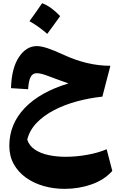

<svg xmlns="http://www.w3.org/2000/svg" viewBox="-20 -848 771 1228"><path d="M50.3 -284.2Q54.2 -413.1 101.3 -483.2Q148.4 -553.2 215.3 -553.2Q243.7 -553.2 285.2 -539.3Q326.7 -525.4 381.3 -500Q536.6 -427.2 686 -427.2L634.8 -230Q551.8 -221.2 472.2 -199.7Q392.6 -178.2 325.9 -143.6Q259.3 -108.9 214.1 -61.8Q168.9 -14.6 154.3 44.9Q166.5 84 202.6 108.4Q238.8 132.8 290 143.8Q341.3 154.8 398.4 154.8Q468.8 154.8 539.6 141.8Q610.4 128.9 662.1 106.4L698.2 245.1Q647.9 302.2 566.2 331.1Q484.4 359.9 392.6 359.9Q322.3 359.9 258.5 341.6Q194.8 323.2 145.5 287.8Q96.2 252.4 67.9 201.2Q39.6 149.9 39.6 84.5Q39.6 -53.7 137.5 -156.5Q235.4 -259.3 418 -314.5Q390.6 -324.2 359.6 -335.4Q328.6 -346.7 299.8 -357.4Q243.7 -379.9 215.3 -379.9Q188.5 -379.9 175.8 -355.5Q163.1 -331.1 159.7 -277.3ZM249.5 -827.6Q281.7 -815.4 310.5 -793.5Q339.4 -771.5 364.7 -745.1Q344.7 -717.3 324.2 -688.7Q303.7 -660.2 282.2 -631.3Q257.3 -653.3 229 -673.8Q200.7 -694.3 168.5 -712.4Q189.9 -741.7 210 -770.5Q230 -799.3 249.5 -827.6Z"/></svg>

Font: Pinar-DS2-FD ExtraBold
Style: Regular
Weight: 800
Designer: Amin Abedi
Version: Version 3.000